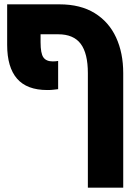

<svg xmlns="http://www.w3.org/2000/svg" viewBox="-20 -625 637 885"><path d="M198 -210Q104 -210 58.5 -262.5Q13 -315 13 -418V-605H254Q351 -605 416.5 -564.5Q482 -524 515 -452.5Q548 -381 548 -288V240H385V-288Q385 -379 352 -423Q319 -467 248 -467H167V-430Q167 -379 180 -360.5Q193 -342 223 -342Q231 -342 236 -342.5Q241 -343 248 -344V-214Q238 -213 226.5 -211.5Q215 -210 198 -210Z"/></svg>

Font: Noto Sans Hebrew SemiCondensed ExtraBold
Style: Regular
Weight: 800
Width: 4
Designer: Monotype Design Team
Foundry: Monotype Imaging Inc.
Version: Version 2.004; ttfautohint (v1.8.4.7-5d5b)